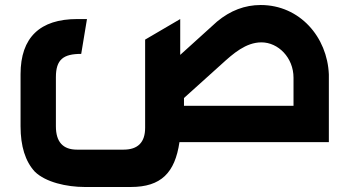

<svg xmlns="http://www.w3.org/2000/svg" viewBox="-20 -567 1392 766"><path d="M318 179H502C623 179 678 122 696 0H1292V-270C1286 -419 1176 -547 1020 -547C957 -547 899 -525 846 -481L699 -348V-491L559 -409V-57C559 1 530 30 473 30H287C231 30 203 -1 203 -63V-259C203 -330 233 -352 304 -352L327 -491H288C140 -491 62 -418 62 -271V-63C62 16 81 77 119 118C162 160 246 179 318 179ZM714 -145V-176L865 -312C910 -353 961 -398 1023 -398C1090 -398 1151 -337 1151 -257V-145Z"/></svg>

Font: All Genders v4
Style: Bold
Weight: 700
Designer: Rassam Alawdi
Foundry: Rassam Art
Version: Version 3.100;FEAKit 1.0